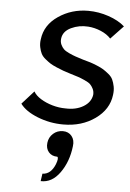

<svg xmlns="http://www.w3.org/2000/svg" viewBox="-55 -551 585 865"><g transform="rotate(5 237.5 -118.5)"><path d="M241 10Q180 10 124.5 -12Q69 -34 45 -67L99 -127Q109 -109 132.5 -94.5Q156 -80 185.5 -71.5Q215 -63 245 -63Q292 -61 325.5 -81Q359 -101 364 -135Q365 -150 359 -162Q353 -174 345.5 -181.5Q338 -189 319 -197.5Q300 -206 289 -209.5Q278 -213 252 -221Q230 -228 220 -231.5Q210 -235 190 -243.5Q170 -252 160 -258.5Q150 -265 136.5 -276Q123 -287 117 -299Q111 -311 107.5 -328Q104 -345 107 -364Q115 -429 174.5 -469.5Q234 -510 309 -510Q356 -510 401.5 -494.5Q447 -479 475 -454L418 -394Q401 -413 372.5 -425Q344 -437 315 -439Q274 -442 238 -425Q202 -408 198 -375Q196 -360 201.5 -348Q207 -336 215 -328Q223 -320 240.5 -312Q258 -304 270 -300Q282 -296 304 -289Q326 -283 337.5 -279.5Q349 -276 368.5 -268Q388 -260 399 -253Q410 -246 423.5 -235Q437 -224 443 -211Q449 -198 452.5 -180.5Q456 -163 453 -142Q445 -76 384.5 -33Q324 10 241 10ZM162 273 167 239Q205 238 224 191Q235 162 227 157Q202 157 188 140.5Q174 124 177 98.5Q180 73 198.5 56.5Q217 40 242.5 40Q268 40 282.5 58Q297 76 293 104Q285 174 249 224.5Q213 275 162 273Z"/></g></svg>

Font: Orkney
Style: Italic
Weight: 400
Italic angle: -7°
Designer: Samuel Oakes and Alfredo Marco Pradil
Foundry: Alfredo Marco Pradil
Version: 1.0; ttfautohint (v1.5)